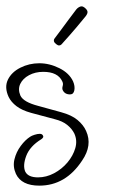

<svg xmlns="http://www.w3.org/2000/svg" viewBox="-28 -551 358 604"><path d="M95.6 33Q39.6 33 22.1 -4Q11.8 -27 17.5 -50Q23.1 -73 37.3 -92Q51.4 -111 67.1 -121Q71.4 -124 80.7 -127Q90 -130 97 -130Q105 -130 107.4 -124Q110.5 -119 101.9 -113Q66 -91 54.5 -60.5Q43.1 -30 51.5 -11Q60.6 7 91.6 7Q117.6 7 142.1 -6Q166.6 -19 184.3 -40Q201.9 -61 208.9 -85Q215.8 -109 205.8 -131Q198.3 -146 183.5 -158Q168.7 -170 144.4 -176L69.7 -196Q40.9 -204 23.9 -217Q6.9 -230 -0.8 -246Q-14.7 -276 -3.3 -300Q8.2 -324 36 -338Q63.7 -352 95.7 -352Q127.7 -352 158.8 -336.5Q189.9 -321 201.9 -295Q208.3 -280 205.9 -267Q203.4 -254 192.4 -254Q175.4 -254 169.1 -268Q167 -273 169.2 -280.5Q171.5 -288 167.9 -295Q154 -325 108 -325Q83 -325 63.4 -314.5Q43.8 -304 35.7 -287Q27.7 -270 36.3 -250Q45.9 -230 91.7 -218L164.3 -198Q197.4 -189 215.9 -173.5Q234.5 -158 242.9 -139Q263.3 -94 230.4 -46Q178.6 33 95.6 33ZM157.8 -408Q153.8 -408 148.3 -412.5Q142.7 -417 141.8 -421Q140.6 -426 143.7 -430Q149.9 -438 162.1 -454.5Q174.2 -471 188 -489.5Q201.7 -508 211.7 -521Q214.8 -525 219.6 -528Q224.4 -531 228.4 -531Q233.4 -531 238.9 -526.5Q244.5 -522 246.6 -517L247.1 -515Q248.5 -509 241.6 -500Q234.6 -491 212.6 -465Q190.6 -439 165.1 -411Q161.8 -408 157.8 -408Z"/></svg>

Font: Oooh Baby
Style: Normal
Weight: 400
Designer: Robert E. Leuschke
Foundry: Robert E. Leuschke
Version: Version 1.011; ttfautohint (v1.8.3)